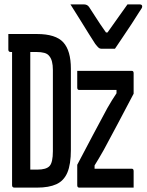

<svg xmlns="http://www.w3.org/2000/svg" viewBox="-20 -855 668 875"><path d="M504 -633H441Q435 -633 430 -637Q425 -641 414 -655Q405 -669 385 -700.5Q365 -732 342.5 -769Q320 -806 301 -835H362Q378 -835 386 -823Q397 -807 415.5 -777.5Q434 -748 463 -707H470Q500 -750 522.5 -781Q545 -812 561 -835H616Q628 -835 628 -826Q628 -822 626 -818Q624 -814 613 -798Q601 -778 579.5 -745.5Q558 -713 537 -682Q516 -651 504 -633ZM148 -700Q234 -700 268.5 -662Q303 -624 303 -542V-172Q303 -106 287 -68.5Q271 -31 237 -15.5Q203 0 149 0H46Q35 0 35 -11V-618H29Q18 -618 18 -629V-700ZM118 -82H150Q191 -82 206 -98.5Q221 -115 221 -166V-536Q221 -580 205 -599Q197 -610 182 -614Q167 -618 147 -618H118ZM332 -532H581Q589 -532 589 -521V-428Q551 -355 517.5 -292.5Q484 -230 453 -172Q431 -133 411 -101V-86H581Q589 -86 589 -75V0H341Q332 0 332 -11V-104Q371 -178 404.5 -241.5Q438 -305 469 -362Q480 -381 490 -397.5Q500 -414 511 -430V-445H341Q332 -445 332 -456Z"/></svg>

Font: Recursive Mn Lnr St
Style: Regular
Weight: 400
Monospace: yes
Version: Version 1.079;hotconv 1.0.112;makeotfexe 2.5.65598; ttfautoh